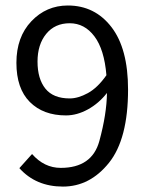

<svg xmlns="http://www.w3.org/2000/svg" viewBox="-20 -670 537 702"><path d="M221.2 -248Q138.2 -248 89.1 -297.1Q40 -346.2 40 -440.4Q40 -534.7 94.7 -592.3Q149.4 -649.9 228 -649.9Q326.7 -649.9 387.5 -571Q448.2 -492.2 448.2 -342.8Q448.2 -161.6 378.4 -74.7Q308.6 12.2 210 12.2Q111.3 12.2 50.8 -55.2L97.2 -106.9Q141.6 -56.2 202.1 -56.2Q316.4 -56.2 343.3 -154.5Q370.1 -252.9 371.1 -330.1Q341.3 -292 301.3 -270Q261.2 -248 221.2 -248ZM234.9 -310.1Q265.6 -310.1 301.3 -329.6Q336.9 -349.1 369.1 -395Q361.3 -489.3 325.2 -537.1Q289.1 -585 234.9 -585Q180.7 -585 148.9 -546.1Q117.2 -507.3 117.2 -444.8Q117.2 -381.8 146 -345.9Q174.8 -310.1 234.9 -310.1Z"/></svg>

Font: SourceSansPro-Regular
Style: Regular
Weight: 400
Designer: Paul D. Hunt
Foundry: Adobe Systems Incorporated
Version: Version 1.050;PS Version 1.000;hotconv 1.0.70;makeotf.lib2.5